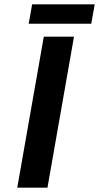

<svg xmlns="http://www.w3.org/2000/svg" viewBox="-20 -870 459 890"><path d="M60 0 183 -700H323L200 0ZM113 -760 129 -850H419L403 -760Z"/></svg>

Font: Scada
Style: Bold Italic
Weight: 700
Italic angle: -10°
Version: Version 4.000